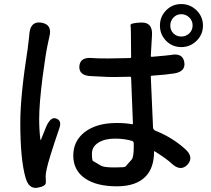

<svg xmlns="http://www.w3.org/2000/svg" viewBox="-20 -869 1040 946"><path d="M164 56Q122 63 106 7Q80 -83 80 -264Q80 -397 116 -626Q120 -655 123 -684L125 -706Q132 -767 186 -757Q239 -747 223 -687Q221 -679 215 -650Q206 -610 190 -491Q173 -357 173 -283Q173 -228 179 -181Q180 -176 182 -181L206 -241Q229 -296 257 -285Q285 -275 273 -239Q219 -81 210 -36Q205 -13 205 -1.5Q205 10 206 29Q207 49 164 56ZM556 49Q454 49 397.5 9Q341 -31 341 -102.5Q341 -174 397 -218Q456 -263 554 -263Q600 -263 630 -257Q635 -256 635 -261L626 -486Q626 -491 621 -491L572 -490Q541 -489 510 -490L429 -494Q368 -496 371 -543Q375 -589 435 -583Q456 -581 511 -581Q541 -581 571 -582L621 -583Q626 -583 626 -588L625 -701Q625 -733 623 -744.5Q621 -756 677 -758Q732 -759 729 -697L723 -594Q723 -589 728 -589Q809 -596 820 -598Q880 -610 888 -563Q896 -516 837 -507Q800 -501 728 -496Q723 -496 723 -491L734 -241Q735 -229 746 -225Q830 -191 892 -135Q937 -95 904 -58Q870 -22 826 -63Q802 -86 743 -123Q739 -126 739 -122Q739 -45 700 -2Q653 49 556 49ZM598 -48Q618 -71 628.5 -82.5Q639 -94 639 -145V-162Q639 -172 630 -175Q592 -186 546 -186Q496 -186 464.5 -166Q433 -146 433 -112.5Q433 -79 438 -76Q464 -61 478 -52.5Q492 -44 543.5 -44Q595 -44 598 -48ZM873 -637Q829 -637 798.5 -668Q768 -699 768 -743Q768 -787 798.5 -818Q829 -849 873 -849Q917 -849 948.5 -818Q980 -787 980 -743Q980 -699 948.5 -668Q917 -637 873 -637ZM873 -689Q896 -689 912.5 -704.5Q929 -720 929 -743.5Q929 -767 912.5 -783Q896 -799 873 -799Q850 -799 834.5 -782.5Q819 -766 819 -743Q819 -720 834.5 -704.5Q850 -689 873 -689Z"/></svg>

Font: Resource Han Rounded JP Medium
Style: Regular
Weight: 500
Designer: Cyano Hao (round all glyphs); Ryoko NISHIZUKA 西塚涼子 (kana, bopomofo & ideographs); Paul D. Hunt (Latin, Greek & Cyrillic)
Foundry: Cyano Hao
Version: 0.990